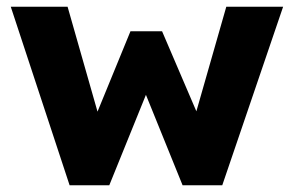

<svg xmlns="http://www.w3.org/2000/svg" viewBox="-20 -551 874 571"><path d="M187 0 12 -531H181L270 -219L368 -458H462L564 -220L653 -531H822L641 0H523L414 -269L305 0Z"/></svg>

Font: Mach
Style: Bold
Weight: 700
Version: Version 1.002